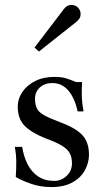

<svg xmlns="http://www.w3.org/2000/svg" viewBox="-20 -751 417 779"><path d="M188 8Q143 8 104 -6Q65 -20 44 -33Q46 -62 46 -93Q46 -124 40 -155H70Q76 -116 92 -84.5Q108 -53 135 -35Q162 -17 200 -17Q229 -17 250.5 -37.5Q272 -58 272 -88Q272 -113 263 -129.5Q254 -146 231 -160Q208 -174 164 -190Q109 -212 80.5 -240Q52 -268 52 -319Q52 -350 70.5 -377.5Q89 -405 122.5 -422Q156 -439 200 -439Q230 -439 249 -433Q268 -427 289 -418H313Q311 -383 312 -357Q313 -331 319 -299H295Q283 -354 257 -384Q231 -414 192 -414Q161 -414 141.5 -396Q122 -378 122 -350Q122 -326 130 -310.5Q138 -295 160 -283Q182 -271 222 -256Q285 -233 313 -204Q341 -175 341 -123Q341 -91 324.5 -60.5Q308 -30 274 -11Q240 8 188 8ZM138 -542 120 -558 239 -714Q251 -731 270 -731Q286 -731 296.5 -720Q307 -709 307 -695Q307 -682 301 -674Q295 -666 287 -660Z"/></svg>

Font: Ibarra Real Nova Medium
Style: Regular
Weight: 500
Designer: Jose Maria Ribagorda & Octavio Pardo
Foundry: Jose Maria Ribagorda
Version: Version 2.000